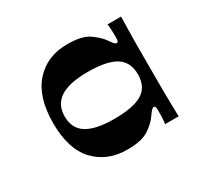

<svg xmlns="http://www.w3.org/2000/svg" viewBox="-89 -848 569 554"><g transform="rotate(-30 196.0 -571.0)"><path d="M190.8 -395.6Q124.8 -395.6 83.8 -438.6Q42.8 -481.6 42.8 -568.6Q42.8 -656 83.8 -701Q124.8 -746 190.8 -746Q240.5 -746 263.3 -729.8Q286.1 -713.7 296.8 -699Q305.1 -687 309.3 -682.2Q313.5 -677.3 317.2 -677.3Q321.8 -677.3 322.7 -682.3Q323.5 -687.3 323.5 -697.7Q323.5 -705 323.2 -715.2Q322.8 -725.3 321.2 -737.3H366.2Q365.9 -718.1 365.4 -696.1Q364.9 -674.1 364.7 -651.9Q364.6 -629.7 364.6 -608.5Q364.6 -587.3 364.6 -568.6Q364.6 -550.6 364.6 -530.1Q364.6 -509.6 364.7 -488Q364.9 -466.5 365.4 -445.7Q365.9 -424.9 366.2 -405H321.2Q322.8 -417 323.2 -426.8Q323.5 -436.6 323.5 -444.3Q323.5 -455 322.7 -459.6Q321.8 -464.3 317.2 -464.3Q313.5 -464.3 309.3 -459.6Q305.1 -454.9 297.1 -443.6Q286.5 -427.6 262.8 -411.6Q239.1 -395.6 190.8 -395.6ZM202.2 -491.2Q266.2 -491.2 295.7 -509.3Q325.2 -527.4 325.2 -568.6Q325.2 -610.2 295.7 -628.6Q266.2 -647.1 202.2 -647.1Q141.5 -647.1 111.3 -627.8Q81.2 -608.5 81.2 -568.6Q81.2 -528.4 111.3 -509.8Q141.5 -491.2 202.2 -491.2Z"/></g></svg>

Font: Ojuju ExtraLight
Style: Regular
Weight: 200
Designer: Chisaokwu Joboson, Mirko Velimirovic
Foundry: Udi Foundry
Version: Version 1.000